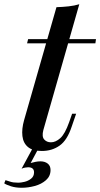

<svg xmlns="http://www.w3.org/2000/svg" viewBox="-70 -700 474 908"><path d="M384 -515 381 -495H58L63 -515ZM135 -85Q127 -54 139 -40.5Q151 -27 171 -27Q193 -27 215 -46.5Q237 -66 257 -122L271 -162H290L269 -101Q248 -37 212 -11.5Q176 14 128 14Q85 14 62.5 -4.5Q40 -23 36 -56.5Q32 -90 44 -132L197 -666Q227 -667 254.5 -670Q282 -673 305 -680ZM113 0 75 71Q85 68 97.5 65.5Q110 63 121 63Q142 63 155.5 73.5Q169 84 169 104Q169 133 147.5 152Q126 171 94.5 179.5Q63 188 33 188Q4 188 -18 181Q-40 174 -50 167L-44 152Q-36 154 -22 159Q-8 164 17 164Q28 164 45.5 160Q63 156 77 145Q91 134 91 115Q91 91 63 91Q58 91 49 92.5Q40 94 32 98L85 0Z"/></svg>

Font: Playfair Display Medium
Style: Italic
Weight: 500
Italic angle: -14°
Designer: Claus Eggers Sørensen
Foundry: Claus Eggers Sørensen
Version: Version 1.203